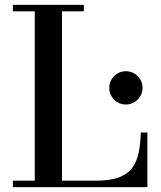

<svg xmlns="http://www.w3.org/2000/svg" viewBox="-20 -770 663 790"><path d="M33 0V-26.5H123V-723.5H33V-750H325V-723.5H235V-26.5H373.5Q431.5 -26.5 467.5 -39.5Q503.5 -52.5 523 -78Q542.5 -103.5 550.2 -140.5Q558 -177.5 559.5 -225H586.5V0ZM498 -340Q479 -340 463.5 -349.2Q448 -358.5 438.8 -374Q429.5 -389.5 429.5 -408.5Q429.5 -427 438.8 -442.8Q448 -458.5 463.5 -467.8Q479 -477 498 -477Q516.5 -477 532.2 -467.8Q548 -458.5 557.2 -442.8Q566.5 -427 566.5 -408.5Q566.5 -389.5 557.2 -374Q548 -358.5 532.2 -349.2Q516.5 -340 498 -340Z"/></svg>

Font: Bodoni Moda 9pt Medium
Style: Regular
Weight: 500
Designer: Owen Earl
Foundry: indestructible type
Version: Version 2.005